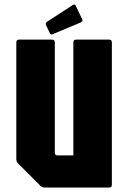

<svg xmlns="http://www.w3.org/2000/svg" viewBox="-20 -845 577 865"><path d="M181.5 0Q170 0 161.5 -8.5L61.5 -108.5Q53.5 -116.5 53.5 -128.5V-654Q53.5 -666.5 66 -666.5H214.5Q227 -666.5 227 -654V-157Q227 -145 239 -145H310.5V-654Q310.5 -666.5 323 -666.5H471.5Q484 -666.5 484 -654V-12.5Q484 0 471.5 0ZM217.5 -691Q208.5 -687 204.5 -695.5L187 -732.5Q183.5 -741.5 192.5 -747.5L309 -823Q318 -828 322.5 -816.5L350.5 -757.5Q354.5 -749.5 345 -744.5Z"/></svg>

Font: Jaro 24pt
Style: Regular
Weight: 400
Designer: Agyei Archer, Celine Hurka, Mirko Velimirović
Version: Version 1.000